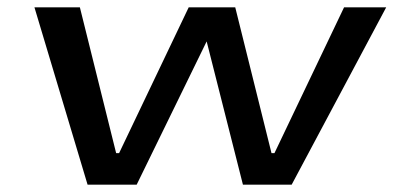

<svg xmlns="http://www.w3.org/2000/svg" viewBox="-20 -504 1074 524"><path d="M1034 -484H919L729 -86H721L622 -484H495L305 -86H297L198 -484H74L219 0H353L544 -391L643 0H776Z"/></svg>

Font: Gamestation Extended
Style: Italic
Weight: 400
Width: 7
Designer: Jonas Hecksher
Foundry: Jonas Hecksher, Playtypeª, e-types AS
Version: Version 1.003